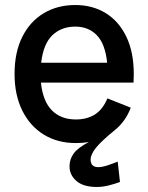

<svg xmlns="http://www.w3.org/2000/svg" viewBox="-20 -560 591 765"><path d="M366 185Q312 185 284.5 161Q257 137 257 103Q257 74 274 51Q291 28 334 6Q322 8 309 9Q296 10 282 10Q209 10 154 -24Q99 -58 68.5 -120Q38 -182 38 -265Q38 -352 69 -413.5Q100 -475 154.5 -507.5Q209 -540 280 -540Q349 -540 401.5 -507.5Q454 -475 483.5 -413.5Q513 -352 513 -265L512 -231H143Q151 -156 187 -120Q223 -84 282 -84Q326 -84 357.5 -103.5Q389 -123 408 -168L501 -131Q491 -104 475 -81.5Q459 -59 438 -42Q385 1 363 28Q341 55 341 76Q341 106 372 106Q387 106 409.5 98.5Q432 91 449 84L458 165Q437 173 412.5 179Q388 185 366 185ZM144 -310H407Q399 -386 365.5 -420Q332 -454 280 -454Q225 -454 189 -420Q153 -386 144 -310Z"/></svg>

Font: Radio Canada Big
Style: Regular
Weight: 400
Designer: Étienne Aubert Bonn
Foundry: Coppers and Brasses
Version: Version 1.001